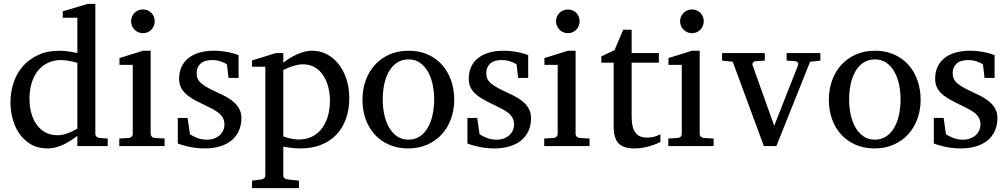

<svg xmlns="http://www.w3.org/2000/svg" viewBox="-20 -757 5223 995"><path d="M380.9 -431.2Q374.5 -433.1 364.5 -435.8Q354.5 -438.5 343 -440.7Q331.5 -442.9 319.1 -444.3Q306.6 -445.8 295.9 -445.8Q258.8 -445.8 228.5 -431.4Q198.2 -417 177 -390.9Q155.8 -364.7 144.3 -327.6Q132.8 -290.5 132.8 -245.1Q132.8 -204.1 142.6 -169.7Q152.3 -135.3 170.9 -109.9Q189.5 -84.5 216.3 -70.3Q243.2 -56.2 277.8 -56.2Q293 -56.2 307.1 -59.3Q321.3 -62.5 334.5 -67.6Q347.7 -72.8 359.4 -78.9Q371.1 -85 380.9 -90.8ZM380.9 0V-53.2Q363.8 -40 345.5 -28.1Q327.1 -16.1 307.9 -7.3Q288.6 1.5 268.3 6.8Q248 12.2 226.1 12.2Q175.8 12.2 139.4 -9.5Q103 -31.2 79.6 -65.7Q56.2 -100.1 45.2 -142.8Q34.2 -185.5 34.2 -228Q34.2 -278.8 49.8 -326.9Q65.4 -375 97.2 -412.1Q128.9 -449.2 176.8 -471.7Q224.6 -494.1 289.1 -494.1Q300.8 -494.1 314.5 -492.7Q328.1 -491.2 341.1 -489.5Q354 -487.8 364.5 -485.6Q375 -483.4 380.9 -481.9V-665H305.2V-698.2L434.1 -736.8H474.1V-64Q474.1 -54.7 480 -48.8Q485.8 -43 495.1 -42L538.1 -39.1V0Z M598.1 0V-39.1L647 -42Q656.2 -43 662.1 -48.8Q668 -54.7 668 -64V-420.9H599.1V-456.1L721.2 -494.1H760.7V-64Q760.7 -54.7 766.8 -48.8Q772.9 -43 781.7 -42L833 -39.1V0ZM781.7 -647Q781.7 -634.3 777.1 -622.8Q772.5 -611.3 764.2 -603Q755.9 -594.7 744.9 -589.8Q733.9 -585 721.2 -585Q708.5 -585 697 -589.8Q685.5 -594.7 677.2 -603Q668.9 -611.3 664.1 -622.8Q659.2 -634.3 659.2 -647Q659.2 -659.7 664.1 -670.9Q668.9 -682.1 677.2 -690.4Q685.5 -698.7 697 -703.4Q708.5 -708 721.2 -708Q733.9 -708 744.9 -703.4Q755.9 -698.7 764.2 -690.4Q772.5 -682.1 777.1 -670.9Q781.7 -659.7 781.7 -647Z M1231 -145Q1231 -108.4 1217.8 -79.1Q1204.6 -49.8 1180.2 -29.5Q1155.8 -9.3 1120.1 1.5Q1084.5 12.2 1040 12.2Q1017.1 12.2 995.4 9.5Q973.6 6.8 955.3 2.7Q937 -1.5 922.9 -5.9Q908.7 -10.3 901.4 -13.2V-146H952.1L964.4 -61Q979.5 -51.3 1001.7 -42.2Q1023.9 -33.2 1053.2 -33.2Q1074.7 -33.2 1091.3 -39.8Q1107.9 -46.4 1119.4 -57.1Q1130.9 -67.9 1137 -81.8Q1143.1 -95.7 1143.1 -110.8Q1143.1 -131.8 1134.8 -146.7Q1126.5 -161.6 1110.8 -173.6Q1095.2 -185.5 1072.5 -196.8Q1049.8 -208 1021 -222.2Q993.7 -235.4 972.7 -248.3Q951.7 -261.2 937.3 -276.1Q922.9 -291 915.5 -308.8Q908.2 -326.7 908.2 -349.1Q908.2 -382.3 920.2 -409.2Q932.1 -436 955.1 -454.8Q978 -473.6 1011.5 -483.9Q1044.9 -494.1 1088.4 -494.1Q1110.4 -494.1 1130.4 -491.7Q1150.4 -489.3 1167 -485.8Q1183.6 -482.4 1196.3 -478.5Q1209 -474.6 1216.3 -471.2V-353H1164.1L1156.2 -422.9Q1145.5 -431.2 1124.5 -438.5Q1103.5 -445.8 1080.1 -445.8Q1038.6 -445.8 1018.8 -427Q999 -408.2 999 -378.9Q999 -361.8 1004.6 -349.1Q1010.3 -336.4 1023.2 -325.2Q1036.1 -314 1057.4 -302.2Q1078.6 -290.5 1110.4 -275.9Q1136.7 -264.2 1158.7 -251.5Q1180.7 -238.8 1196.8 -223.1Q1212.9 -207.5 1221.9 -188.5Q1231 -169.4 1231 -145Z M1689.9 -233.9Q1689.9 -272.5 1680.9 -306.9Q1671.9 -341.3 1654.3 -367.4Q1636.7 -393.6 1610.6 -408.7Q1584.5 -423.8 1550.3 -423.8Q1531.2 -423.8 1512.9 -418.9Q1494.6 -414.1 1480.5 -408.7Q1463.9 -402.3 1448.2 -394V-49.8Q1460 -45.4 1473.1 -42Q1484.4 -39.1 1499 -36.6Q1513.7 -34.2 1529.3 -34.2Q1570.3 -34.2 1600.6 -50.8Q1630.9 -67.4 1650.6 -95Q1670.4 -122.6 1680.2 -158.7Q1689.9 -194.8 1689.9 -233.9ZM1790 -248Q1790 -189 1772.7 -140.9Q1755.4 -92.8 1722.9 -58.8Q1690.4 -24.9 1643.3 -6.3Q1596.2 12.2 1537.1 12.2Q1523.4 12.2 1507.8 11Q1492.2 9.8 1479 7.8Q1463.4 5.9 1448.2 2.9V151.9Q1448.2 161.1 1454.6 166.5Q1460.9 171.9 1470.2 172.9L1529.3 179.2V217.8H1286.1V179.2L1334 172.9Q1343.3 171.9 1349.1 166.5Q1355 161.1 1355 151.9V-411.1H1286.1V-443.8L1409.2 -481.9H1448.2V-432.1Q1469.7 -449.2 1494.1 -462.9Q1515.1 -474.6 1542.5 -484.4Q1569.8 -494.1 1599.1 -494.1Q1637.7 -494.1 1672.4 -476.6Q1707 -459 1733.2 -426.8Q1759.3 -394.5 1774.7 -349.1Q1790 -303.7 1790 -248Z M2230 -241.2Q2230 -282.2 2221.9 -319.8Q2213.9 -357.4 2197.3 -386.2Q2180.7 -415 2155.8 -432.1Q2130.9 -449.2 2097.2 -449.2Q2062.5 -449.2 2037.1 -432.1Q2011.7 -415 1995.4 -386.2Q1979 -357.4 1971.2 -319.8Q1963.4 -282.2 1963.4 -241.2Q1963.4 -200.7 1971.4 -163.1Q1979.5 -125.5 1996.1 -96.7Q2012.7 -67.9 2037.6 -50.5Q2062.5 -33.2 2096.2 -33.2Q2130.4 -33.2 2155.8 -50.3Q2181.2 -67.4 2197.5 -96.2Q2213.9 -125 2221.9 -162.6Q2230 -200.2 2230 -241.2ZM2334 -240.2Q2334 -187 2317.1 -140.9Q2300.3 -94.7 2269.3 -60.8Q2238.3 -26.9 2194.1 -7.3Q2149.9 12.2 2095.2 12.2Q2040.5 12.2 1996.6 -7.1Q1952.6 -26.4 1921.9 -60.1Q1891.1 -93.8 1874.8 -139.9Q1858.4 -186 1858.4 -240.2Q1858.4 -293.5 1875 -339.8Q1891.6 -386.2 1922.9 -420.7Q1954.1 -455.1 1998.3 -474.6Q2042.5 -494.1 2098.1 -494.1Q2153.8 -494.1 2197.8 -474.1Q2241.7 -454.1 2272 -419.7Q2302.2 -385.3 2318.1 -339.1Q2334 -293 2334 -240.2Z M2731.9 -145Q2731.9 -108.4 2718.8 -79.1Q2705.6 -49.8 2681.2 -29.5Q2656.7 -9.3 2621.1 1.5Q2585.4 12.2 2541 12.2Q2518.1 12.2 2496.3 9.5Q2474.6 6.8 2456.3 2.7Q2438 -1.5 2423.8 -5.9Q2409.7 -10.3 2402.3 -13.2V-146H2453.1L2465.3 -61Q2480.5 -51.3 2502.7 -42.2Q2524.9 -33.2 2554.2 -33.2Q2575.7 -33.2 2592.3 -39.8Q2608.9 -46.4 2620.4 -57.1Q2631.8 -67.9 2637.9 -81.8Q2644 -95.7 2644 -110.8Q2644 -131.8 2635.7 -146.7Q2627.4 -161.6 2611.8 -173.6Q2596.2 -185.5 2573.5 -196.8Q2550.8 -208 2522 -222.2Q2494.6 -235.4 2473.6 -248.3Q2452.6 -261.2 2438.2 -276.1Q2423.8 -291 2416.5 -308.8Q2409.2 -326.7 2409.2 -349.1Q2409.2 -382.3 2421.1 -409.2Q2433.1 -436 2456.1 -454.8Q2479 -473.6 2512.5 -483.9Q2545.9 -494.1 2589.4 -494.1Q2611.3 -494.1 2631.3 -491.7Q2651.4 -489.3 2668 -485.8Q2684.6 -482.4 2697.3 -478.5Q2710 -474.6 2717.3 -471.2V-353H2665L2657.2 -422.9Q2646.5 -431.2 2625.5 -438.5Q2604.5 -445.8 2581.1 -445.8Q2539.6 -445.8 2519.8 -427Q2500 -408.2 2500 -378.9Q2500 -361.8 2505.6 -349.1Q2511.2 -336.4 2524.2 -325.2Q2537.1 -314 2558.3 -302.2Q2579.6 -290.5 2611.3 -275.9Q2637.7 -264.2 2659.7 -251.5Q2681.6 -238.8 2697.8 -223.1Q2713.9 -207.5 2722.9 -188.5Q2731.9 -169.4 2731.9 -145Z M2800.3 0V-39.1L2849.1 -42Q2858.4 -43 2864.3 -48.8Q2870.1 -54.7 2870.1 -64V-420.9H2801.3V-456.1L2923.3 -494.1H2962.9V-64Q2962.9 -54.7 2969 -48.8Q2975.1 -43 2983.9 -42L3035.2 -39.1V0ZM2983.9 -647Q2983.9 -634.3 2979.2 -622.8Q2974.6 -611.3 2966.3 -603Q2958 -594.7 2947 -589.8Q2936 -585 2923.3 -585Q2910.6 -585 2899.2 -589.8Q2887.7 -594.7 2879.4 -603Q2871.1 -611.3 2866.2 -622.8Q2861.3 -634.3 2861.3 -647Q2861.3 -659.7 2866.2 -670.9Q2871.1 -682.1 2879.4 -690.4Q2887.7 -698.7 2899.2 -703.4Q2910.6 -708 2923.3 -708Q2936 -708 2947 -703.4Q2958 -698.7 2966.3 -690.4Q2974.6 -682.1 2979.2 -670.9Q2983.9 -659.7 2983.9 -647Z M3402.3 -21Q3383.8 -11.7 3361.8 -4.4Q3343.3 2 3318.8 7.1Q3294.4 12.2 3267.6 12.2Q3210.9 12.2 3185.5 -14.2Q3160.2 -40.5 3160.2 -100.1V-432.1H3096.2V-464.8L3164.6 -497.1L3209.5 -603H3253.4V-481.9H3394.5V-432.1H3253.4V-152.8Q3253.4 -123 3258.5 -102.3Q3263.7 -81.5 3273.7 -68.6Q3283.7 -55.7 3298.6 -49.8Q3313.5 -43.9 3333.5 -43.9Q3348.1 -43.9 3360.6 -46.4Q3373 -48.8 3382.3 -52.2Q3393.1 -56.2 3402.3 -61Z M3443.4 0V-39.1L3492.2 -42Q3501.5 -43 3507.3 -48.8Q3513.2 -54.7 3513.2 -64V-420.9H3444.3V-456.1L3566.4 -494.1H3606V-64Q3606 -54.7 3612.1 -48.8Q3618.2 -43 3627 -42L3678.2 -39.1V0ZM3627 -647Q3627 -634.3 3622.3 -622.8Q3617.7 -611.3 3609.4 -603Q3601.1 -594.7 3590.1 -589.8Q3579.1 -585 3566.4 -585Q3553.7 -585 3542.2 -589.8Q3530.8 -594.7 3522.5 -603Q3514.2 -611.3 3509.3 -622.8Q3504.4 -634.3 3504.4 -647Q3504.4 -659.7 3509.3 -670.9Q3514.2 -682.1 3522.5 -690.4Q3530.8 -698.7 3542.2 -703.4Q3553.7 -708 3566.4 -708Q3579.1 -708 3590.1 -703.4Q3601.1 -698.7 3609.4 -690.4Q3617.7 -682.1 3622.3 -670.9Q3627 -659.7 3627 -647Z M4178.2 -437 4003.4 0H3938.5L3777.3 -437L3722.2 -442.9V-481.9H3943.4V-442.9L3895.5 -439.9Q3887.2 -439 3882.3 -432.6Q3877.4 -426.3 3880.4 -418L3992.2 -105L4115.2 -418Q4118.7 -425.8 4114.3 -432.4Q4109.9 -439 4101.6 -439.9L4056.6 -442.9V-481.9H4231.4V-442.9Z M4647 -241.2Q4647 -282.2 4638.9 -319.8Q4630.9 -357.4 4614.3 -386.2Q4597.7 -415 4572.8 -432.1Q4547.9 -449.2 4514.2 -449.2Q4479.5 -449.2 4454.1 -432.1Q4428.7 -415 4412.4 -386.2Q4396 -357.4 4388.2 -319.8Q4380.4 -282.2 4380.4 -241.2Q4380.4 -200.7 4388.4 -163.1Q4396.5 -125.5 4413.1 -96.7Q4429.7 -67.9 4454.6 -50.5Q4479.5 -33.2 4513.2 -33.2Q4547.4 -33.2 4572.8 -50.3Q4598.1 -67.4 4614.5 -96.2Q4630.9 -125 4638.9 -162.6Q4647 -200.2 4647 -241.2ZM4751 -240.2Q4751 -187 4734.1 -140.9Q4717.3 -94.7 4686.3 -60.8Q4655.3 -26.9 4611.1 -7.3Q4566.9 12.2 4512.2 12.2Q4457.5 12.2 4413.6 -7.1Q4369.6 -26.4 4338.9 -60.1Q4308.1 -93.8 4291.7 -139.9Q4275.4 -186 4275.4 -240.2Q4275.4 -293.5 4292 -339.8Q4308.6 -386.2 4339.8 -420.7Q4371.1 -455.1 4415.3 -474.6Q4459.5 -494.1 4515.1 -494.1Q4570.8 -494.1 4614.7 -474.1Q4658.7 -454.1 4689 -419.7Q4719.2 -385.3 4735.1 -339.1Q4751 -293 4751 -240.2Z M5148.9 -145Q5148.9 -108.4 5135.7 -79.1Q5122.6 -49.8 5098.1 -29.5Q5073.7 -9.3 5038.1 1.5Q5002.4 12.2 4958 12.2Q4935.1 12.2 4913.3 9.5Q4891.6 6.8 4873.3 2.7Q4855 -1.5 4840.8 -5.9Q4826.7 -10.3 4819.3 -13.2V-146H4870.1L4882.3 -61Q4897.5 -51.3 4919.7 -42.2Q4941.9 -33.2 4971.2 -33.2Q4992.7 -33.2 5009.3 -39.8Q5025.9 -46.4 5037.4 -57.1Q5048.8 -67.9 5054.9 -81.8Q5061 -95.7 5061 -110.8Q5061 -131.8 5052.7 -146.7Q5044.4 -161.6 5028.8 -173.6Q5013.2 -185.5 4990.5 -196.8Q4967.8 -208 4939 -222.2Q4911.6 -235.4 4890.6 -248.3Q4869.6 -261.2 4855.2 -276.1Q4840.8 -291 4833.5 -308.8Q4826.2 -326.7 4826.2 -349.1Q4826.2 -382.3 4838.1 -409.2Q4850.1 -436 4873 -454.8Q4896 -473.6 4929.4 -483.9Q4962.9 -494.1 5006.3 -494.1Q5028.3 -494.1 5048.3 -491.7Q5068.4 -489.3 5085 -485.8Q5101.6 -482.4 5114.3 -478.5Q5127 -474.6 5134.3 -471.2V-353H5082L5074.2 -422.9Q5063.5 -431.2 5042.5 -438.5Q5021.5 -445.8 4998 -445.8Q4956.5 -445.8 4936.8 -427Q4917 -408.2 4917 -378.9Q4917 -361.8 4922.6 -349.1Q4928.2 -336.4 4941.2 -325.2Q4954.1 -314 4975.3 -302.2Q4996.6 -290.5 5028.3 -275.9Q5054.7 -264.2 5076.7 -251.5Q5098.6 -238.8 5114.7 -223.1Q5130.9 -207.5 5139.9 -188.5Q5148.9 -169.4 5148.9 -145Z"/></svg>

Font: BabelStone Ogham
Style: Italic
Weight: 400
Italic angle: -30°
Designer: Andrew West
Foundry: BabelStone
Version: Version 2.02 March 14, 2022